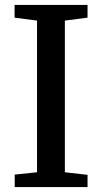

<svg xmlns="http://www.w3.org/2000/svg" viewBox="-20 -763 416 783"><path d="M131 -60.5V-679L39.5 -691V-743H337V-691L244.5 -679V-60.5L337 -50V0H40V-51Z"/></svg>

Font: Merriweather Medium
Style: Regular
Weight: 500
Version: Version 2.100